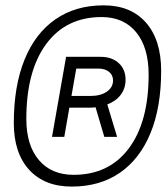

<svg xmlns="http://www.w3.org/2000/svg" viewBox="-20 -706 626 719"><path d="M248.5 -7.3Q146.5 -7.3 89.1 -70.3Q31.7 -133.3 31.7 -245.1Q31.7 -383.8 71.8 -482.4Q111.8 -581.1 187.3 -633.5Q262.7 -686 368.2 -686Q469.7 -686 526.6 -621.3Q583.5 -556.6 583.5 -440.9Q583.5 -304.7 543.7 -207.8Q503.9 -110.8 429 -59.1Q354 -7.3 248.5 -7.3ZM255.9 -51.3Q388.2 -51.3 462.4 -150.4Q536.6 -249.5 536.6 -426.3Q536.6 -528.3 490 -585.2Q443.4 -642.1 360.4 -642.1Q227.5 -642.1 153.1 -541.3Q78.6 -440.4 78.6 -260.7Q78.6 -162.1 125.5 -106.7Q172.4 -51.3 255.9 -51.3ZM174.8 -193.4 227.5 -493.2H356.9Q398.9 -493.2 424.6 -469.7Q450.2 -446.3 450.2 -407.2Q450.2 -375 432.1 -351.1Q414.1 -327.1 381.8 -314.9L418.5 -193.4H370.6L337.9 -304.2Q325.7 -302.7 312.5 -302.7H239.7L220.7 -193.4ZM247.6 -346.7H318.8Q356.9 -346.7 380.1 -362.8Q403.3 -378.9 403.3 -404.8Q403.3 -424.8 388.2 -437Q373 -449.2 348.1 -449.2H265.6Z"/></svg>

Font: CaskaydiaCove NF ExtraLight
Style: Italic
Weight: 200
Italic angle: -10°
Designer: Aaron Bell
Foundry: Saja Typeworks
Version: Version 2111.001; VTT 6.35;Nerd Fonts 3.2.1